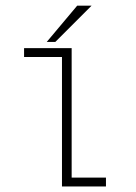

<svg xmlns="http://www.w3.org/2000/svg" viewBox="-20 -674 490 694"><path d="M239 -32H363V0H204V-468H67V-500H239ZM149 -522.5 259 -653.5H311L180 -522.5Z"/></svg>

Font: League Mono Thin Condensed
Style: Regular
Weight: 100
Width: 1
Designer: Tyler Finck
Foundry: The League of Moveable Type / Tyler Finck
Version: Version 2.300;RELEASE